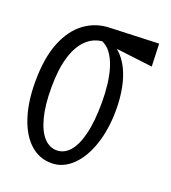

<svg xmlns="http://www.w3.org/2000/svg" viewBox="-114 -619 682 766"><g transform="rotate(20 227.5 -235.5)"><path d="M189.9 62.5Q138.2 62.5 99.9 27.8Q61.5 -6.8 40.3 -70.8Q19 -134.8 19 -220.7Q19 -322.3 46.1 -389.2Q73.2 -456.1 120.4 -490Q167.5 -523.9 226.6 -524.9L431.6 -532.7L435.1 -436.5L231 -461.4L221.7 -464.4Q179.2 -461.9 149.2 -433.1Q119.1 -404.3 103.3 -351.3Q87.4 -298.3 87.4 -220.7Q87.4 -146.5 100.8 -95.2Q114.3 -43.9 137.9 -18.3Q161.6 7.3 192.4 7.3Q223.1 7.3 246.6 -18.3Q270 -43.9 283.7 -98.1Q297.4 -152.3 297.4 -234.9Q297.4 -273.4 293 -310.5Q288.6 -347.7 278.6 -379.6Q268.6 -411.6 251 -435.1Q233.4 -458.5 206.5 -467.3L215.8 -482.4Q254.4 -477.5 281.7 -454.1Q309.1 -430.7 326.7 -395.8Q344.2 -360.8 352.5 -317.1Q360.8 -273.4 360.8 -226.6Q360.8 -144 339.1 -78.6Q317.4 -13.2 278.3 24.7Q239.3 62.5 189.9 62.5Z"/></g></svg>

Font: Scarab Serif
Style: Regular
Weight: 400
Designer: John Roberts
Foundry: Scarab
Version: 1.0